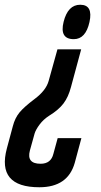

<svg xmlns="http://www.w3.org/2000/svg" viewBox="-121 -589 424 809"><path d="M147 -497Q165 -569 217 -569Q272 -569 256 -496Q240 -424 190 -424Q129 -424 147 -497ZM45 200Q-136 200 -92 36L-67 -57Q-58 -92 -38.5 -115.5Q-19 -139 25 -172Q73 -208 84 -248L121 -381H221L178 -222Q167 -180 146.5 -153Q126 -126 87 -102Q62 -86 46 -64.5Q30 -43 25 -27L5 45Q-10 101 50 101Q94 101 104 59L122 -7H222L194 97Q165 200 45 200Z"/></svg>

Font: Air America
Style: Regular
Weight: 400
Designer: William G. Sherman
Foundry: Aaron Bell – Saja Typeworks
Version: Version 1.100;PS 001.100;hotconv 1.0.88;makeotf.lib2.5.64775